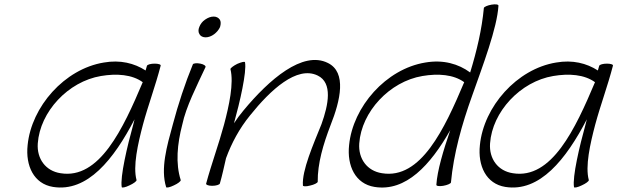

<svg xmlns="http://www.w3.org/2000/svg" viewBox="-20 -831 2794 869"><path d="M598 -16C581 -78 604 -180 627 -267C651 -356 684 -444 707 -533C710 -539 697 -543 680 -543C663 -543 647 -539 645 -533C643 -526 641 -519 639 -512C588 -545 524 -561 450 -548C272 -519 122 -348 105 -174C95 -81 133 1 220 15C376 40 495 -110 589 -291C587 -283 585 -275 583 -267C556 -170 523 -30 531 16C532 20 548 17 566 8C584 0 599 -11 598 -16ZM254 -47C187 -57 146 -112 151 -182C161 -325 288 -462 437 -487C508 -499 578 -494 626 -459C537 -248 430 -18 254 -47Z M976 -709C980 -722 980 -734 975 -742C969 -751 959 -756 947 -756C934 -756 921 -751 908 -742C896 -734 887 -722 882 -709C877 -697 877 -685 883 -676C888 -667 898 -662 911 -662C923 -662 937 -667 949 -676C961 -685 971 -697 976 -709ZM853 -540C818 -455 786 -358 762 -267C735 -169 706 -67 732 16C733 20 749 17 767 8C785 0 799 -11 798 -16C774 -91 782 -179 805 -267C822 -348 870 -441 910 -527C913 -532 903 -540 887 -543C872 -546 856 -545 853 -540Z M1023 -518C1039 -455 1017 -353 994 -267C970 -178 937 -89 913 0C911 5 923 10 940 10C958 10 973 5 975 0C986 -38 994 -76 1003 -115C1028 -183 1063 -249 1112 -309C1204 -424 1324 -535 1418 -489C1486 -456 1467 -358 1435 -269C1398 -177 1346 -59 1351 8C1350 13 1365 14 1383 9C1402 5 1417 -3 1418 -8C1417 -91 1443 -178 1476 -264C1521 -377 1550 -504 1464 -546C1350 -603 1198 -471 1082 -331C1066 -312 1052 -293 1039 -273C1066 -370 1097 -505 1089 -549C1088 -554 1073 -550 1054 -542C1036 -533 1022 -522 1023 -518Z M2170 -795C2161 -698 2138 -601 2108 -503C2055 -542 1986 -562 1905 -548C1727 -519 1577 -348 1560 -174C1550 -81 1588 1 1675 15C1817 38 1928 -84 2018 -242C1986 -149 1959 -58 1955 5C1954 11 1968 13 1986 10C2004 7 2020 0 2021 -5C2033 -135 2070 -267 2117 -398C2165 -534 2230 -704 2236 -805C2237 -811 2223 -813 2205 -810C2187 -807 2171 -800 2170 -795ZM1709 -47C1642 -57 1601 -112 1606 -182C1616 -325 1743 -462 1892 -487C1963 -499 2033 -494 2081 -459C1992 -248 1885 -18 1709 -47Z M2645 -16C2628 -78 2651 -180 2674 -267C2698 -356 2731 -444 2754 -533C2757 -539 2744 -543 2727 -543C2710 -543 2694 -539 2692 -533C2690 -526 2688 -519 2686 -512C2635 -545 2571 -561 2497 -548C2319 -519 2169 -348 2152 -174C2142 -81 2180 1 2267 15C2423 40 2542 -110 2636 -291C2634 -283 2632 -275 2630 -267C2603 -170 2570 -30 2578 16C2579 20 2595 17 2613 8C2631 0 2646 -11 2645 -16ZM2301 -47C2234 -57 2193 -112 2198 -182C2208 -325 2335 -462 2484 -487C2555 -499 2625 -494 2673 -459C2584 -248 2477 -18 2301 -47Z"/></svg>

Font: Nupuram ExtraLight Oblique
Style: Regular
Weight: 200
Designer: Santhosh Thottingal (santhosh.thottingal@gmail.com)
Foundry: SMC
Version: Version 1.000